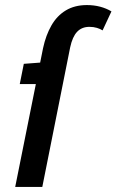

<svg xmlns="http://www.w3.org/2000/svg" viewBox="-20 -738 460 758"><path d="M40 0 150 -548Q161 -599 183 -637.5Q205 -676 240 -697Q275 -718 323 -718Q351 -718 375.5 -711.5Q400 -705 420 -693L385 -618Q376 -624 362.5 -628Q349 -632 333 -632Q303 -632 284.5 -612.5Q266 -593 257 -551L147 0ZM58 -406 74 -486 140 -491H194L177 -406Z"/></svg>

Font: Source Sans 3 SemiBold
Style: Italic
Weight: 600
Italic angle: -11°
Designer: Paul D. Hunt
Foundry: Adobe
Version: Version 3.046;hotconv 1.0.118;makeotfexe 2.5.65603